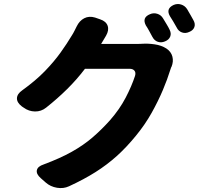

<svg xmlns="http://www.w3.org/2000/svg" viewBox="-20 -879 1040 974"><path d="M741 -807Q759 -815 778 -809Q797 -803 807 -786Q815 -773 825.5 -755.5Q836 -738 840 -729Q850 -710 843.5 -693.5Q837 -677 817 -669Q798 -661 780.5 -667Q763 -673 753 -692Q746 -705 736.5 -722.5Q727 -740 720 -750Q699 -790 741 -807ZM861 -854Q880 -862 899 -856Q918 -850 929 -833Q937 -819 947 -802Q957 -785 961 -777Q972 -758 966 -741.5Q960 -725 940 -717Q921 -708 903 -714.5Q885 -721 876 -740Q869 -753 858.5 -770.5Q848 -788 842 -797Q820 -835 861 -854ZM488 -781Q518 -771 526 -748.5Q534 -726 518 -698L493 -656H674Q683 -656 691.5 -656.5Q700 -657 702 -657Q731 -659 765 -654Q799 -649 824 -633Q848 -617 854.5 -592Q861 -567 850 -540Q849 -537 849 -538.5Q849 -540 848.5 -538Q848 -536 843 -522Q830 -479 806.5 -423Q783 -367 749.5 -307Q716 -247 670 -191Q622 -132 572.5 -87.5Q523 -43 464.5 -6Q406 31 330 66Q302 79 269 73.5Q236 68 212 47L187 25Q163 4 167 -15.5Q171 -35 202 -45Q285 -76 344 -109Q403 -142 449 -181.5Q495 -221 538 -269Q587 -325 617.5 -383.5Q648 -442 665 -494Q670 -511 662 -520.5Q654 -530 638 -530H411Q370 -476 321 -427.5Q272 -379 214 -333Q189 -313 157.5 -313.5Q126 -314 100 -333L91 -339Q65 -359 66 -381Q67 -403 93 -421Q161 -470 207.5 -518Q254 -566 287 -612Q320 -658 345 -700Q351 -709 359 -725Q367 -741 369 -745Q383 -774 407.5 -786.5Q432 -799 462 -790Z"/></svg>

Font: Chiron GoRound TC EB
Style: Regular
Weight: 700
Designer: Ryoko NISHIZUKA 西塚涼子 (kana, bopomofo & ideographs); Paul D. Hunt (Latin, Greek & Cyrillic); Sandoll Communications 산돌커뮤니
Foundry: Adobe
Version: Version 1.000;hotconv 1.1.1;makeotfexe 2.6.0